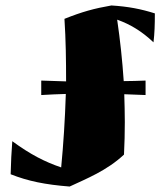

<svg xmlns="http://www.w3.org/2000/svg" viewBox="-20 -568 605 703"><path d="M221 -224C218 -129 212 -38 204 45C143 24 92 -2 25 -51C22 -14 20 28 19 70C82 95 145 108 235 115C297 86 371 57 434 -2C436 -42 437 -81 437 -121C437 -155 436 -189 435 -223L513 -220V-273C486 -272 459 -271 433 -271C428 -346 420 -421 409 -496C457 -479 500 -453 542 -413C546 -446 547 -477 547 -519C496 -535 451 -544 388 -548C325 -537 281 -525 216 -499C221 -423 222 -346 222 -270L131 -273V-220C161 -222 191 -223 221 -224Z"/></svg>

Font: Ruslan Display
Style: Regular
Weight: 400
Designer: Denis Masharov, Vladimir Rabdu
Foundry: Denis Masharov, Vladimir Rabdu
Version: Version 1.001